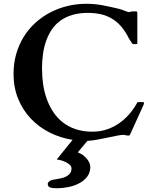

<svg xmlns="http://www.w3.org/2000/svg" viewBox="-20 -729 816 1011"><path d="M51.3 -339.8Q51.3 -394.5 64.9 -443.1Q78.6 -491.7 103.5 -532.7Q128.4 -573.7 163.6 -606.4Q198.7 -639.2 241.5 -661.9Q284.2 -684.6 333 -696.8Q381.8 -709 435.1 -709Q480 -709 521.7 -700.9Q563.5 -692.9 607.9 -682.1Q615.2 -680.2 623.3 -677.2Q631.3 -674.3 638.4 -671.6Q645.5 -668.9 651.4 -667Q657.2 -665 660.2 -665Q661.1 -665 666.7 -667Q672.4 -668.9 674.8 -668.9H697.3Q703.1 -668.9 703.1 -660.6V-501.5Q703.1 -498.5 700.9 -497.6Q698.7 -496.6 691.4 -496.6Q689.9 -496.6 683.8 -496.8Q677.7 -497.1 676.3 -499.5Q675.3 -501 672.6 -505.4Q669.9 -509.8 666.7 -514.4Q663.6 -519 660.9 -523.2Q658.2 -527.3 657.7 -528.8Q639.2 -565.4 617.2 -590.6Q595.2 -615.7 568.6 -631.3Q542 -647 510.7 -654.1Q479.5 -661.1 442.9 -661.1Q396.5 -661.1 360.6 -650.4Q324.7 -639.6 297.9 -620.1Q271 -600.6 252.7 -573.2Q234.4 -545.9 222.9 -513.4Q211.4 -481 206.3 -444.1Q201.2 -407.2 201.2 -368.2Q201.2 -326.7 207 -285.9Q212.9 -245.1 226.1 -208.3Q239.3 -171.4 260 -139.9Q280.8 -108.4 310.1 -85.2Q339.4 -62 378.4 -48.8Q417.5 -35.6 466.8 -35.6Q508.3 -35.6 544.2 -48.1Q580.1 -60.5 609.9 -81.8Q639.6 -103 662.8 -130.6Q686 -158.2 702.6 -188.5Q703.6 -190.9 704.8 -191.2Q706.1 -191.4 708.5 -191.4H733.4Q734.9 -191.4 736.6 -190.2Q738.3 -189 738.3 -185.1Q738.3 -183.6 736.1 -177.5Q733.9 -171.4 731.4 -167L664.1 -18.6Q663.1 -17.1 661.1 -16.1Q659.2 -15.1 657.7 -15.1Q646 -15.1 641.4 -17.1Q636.7 -19 631.8 -19Q617.7 -19 594.7 -14.4Q571.8 -9.8 545.2 -4.2Q518.6 1.5 491 6.6Q463.4 11.7 440.4 12.7L389.6 73.2Q408.7 80.6 421.4 91.3Q434.1 102.1 441.7 112.8Q449.2 123.5 452.4 133.3Q455.6 143.1 455.6 148.9Q455.6 179.2 439.5 200.7Q423.3 222.2 397.7 235.8Q372.1 249.5 340.6 255.9Q309.1 262.2 277.8 262.2Q258.3 262.2 244.9 258.3Q231.4 254.4 231.4 238.8Q231.4 234.9 236.1 229.2Q240.7 223.6 250.5 219.7Q254.4 218.3 261.7 217Q269 215.8 277.3 214.4Q289.1 212.4 303 209.5Q316.9 206.5 328.6 200.4Q340.3 194.3 348.4 184.3Q356.4 174.3 356.4 158.2Q356.4 147.5 347.7 139.2Q338.9 130.9 326.7 124.8Q314.5 118.7 301.3 115.2Q288.1 111.8 278.8 110.8L362.3 7.3Q296.9 -2.9 240.2 -31.7Q183.6 -60.5 141.6 -105.2Q99.6 -149.9 75.4 -209.2Q51.3 -268.6 51.3 -339.8Z"/></svg>

Font: Cardo
Style: Bold
Weight: 700
Designer: David J. Perry
Foundry: David J. Perry
Version: Version 1.0011